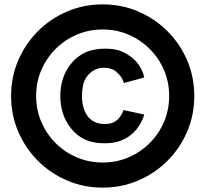

<svg xmlns="http://www.w3.org/2000/svg" viewBox="-20 -787 926 866"><path d="M443 59.2Q357.6 59.2 282.6 27.1Q207.6 -5.1 150.9 -61.8Q94.2 -118.5 62.1 -193.6Q30 -268.6 30 -353.8Q30 -439.7 62.2 -514.6Q94.3 -589.6 151 -646.3Q207.7 -703 282.6 -735.1Q357.6 -767.2 443 -767.2Q529 -767.2 603.9 -735Q678.8 -702.8 735.4 -646.2Q792 -589.6 824.2 -514.7Q856.3 -439.8 856.3 -353.8Q856.3 -268.4 824.2 -193.5Q792.1 -118.5 735.4 -61.8Q678.8 -5.2 603.9 27Q529 59.2 443 59.2ZM451 -140.8Q401 -140.8 365 -156.8Q329 -172.7 300.8 -207.3Q274.8 -240.3 263.4 -277.2Q252 -314.1 252 -354.3Q252.2 -396.4 264.2 -433.2Q276.3 -469.9 300.8 -500.2Q328.6 -534 365.7 -550.8Q402.8 -567.5 455.5 -567.5Q483.7 -567.5 507.2 -562Q530.8 -556.4 555.8 -540.8Q583.2 -524.4 603 -498.5Q622.8 -472.6 630.8 -437.5L539 -412.7Q534.8 -426.7 526.7 -439.2Q518.5 -451.8 505.8 -462.3Q494.2 -472.4 479.9 -476.9Q465.7 -481.5 450.3 -481.5Q426.2 -481.5 407.3 -471.8Q388.3 -462.2 374.3 -444.8Q360 -426.7 354.8 -402.9Q349.7 -379.1 349.7 -354.5Q349.7 -329.5 355.4 -306.3Q361.2 -283.1 374.3 -264.3Q387.3 -246.5 406.7 -237.1Q426.1 -227.7 451.8 -227.7Q487.8 -227.7 507.7 -245.2Q519.1 -255.6 525.6 -266.3Q532.1 -277.1 537.2 -290.5L630.8 -270.5Q622.1 -241.6 605.5 -216.9Q588.8 -192.2 565.5 -174.7Q543 -158.2 516.1 -149.5Q489.2 -140.8 451 -140.8ZM443.2 -54Q505.5 -54 559.7 -77.2Q614 -100.5 655.2 -141.7Q696.5 -182.8 719.8 -237.5Q743 -292.1 743 -354.2Q743 -416.5 719.8 -470.7Q696.5 -525 655.2 -566.2Q613.8 -607.5 559.7 -630.8Q505.6 -654 443.2 -654Q381 -654 326.5 -630.8Q272 -607.5 230.8 -566.2Q189.5 -524.8 166.2 -470.7Q143 -416.6 143 -354.2Q143 -292 166.2 -237.5Q189.5 -183 230.7 -141.8Q271.8 -100.5 326.5 -77.2Q381.1 -54 443.2 -54Z"/></svg>

Font: Manrope ExtraLight
Style: Regular
Weight: 200
Designer: Mikhail Sharanda
Foundry: Mikhail Sharanda
Version: Version 4.505